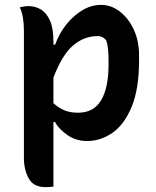

<svg xmlns="http://www.w3.org/2000/svg" viewBox="-20 -567 640 787"><path d="M61 -537Q70 -539 79 -540.5Q88 -542 97 -542Q124 -542 147 -528.5Q170 -515 184.5 -483.5Q199 -452 199 -396V-384H206Q223 -431 252.5 -467.5Q282 -504 318.5 -525.5Q355 -547 394 -547Q436 -547 471.5 -519.5Q507 -492 528.5 -445.5Q550 -399 550 -340V-320Q550 -203 520 -130Q490 -57 441.5 -23Q393 11 337 11Q292 11 257 -13Q222 -37 205 -67H199V198Q189 199 182 199.5Q175 200 166 200Q117 200 97.5 164Q78 128 78 81V-442Q78 -470 74 -494Q70 -518 61 -537ZM380 -419Q325 -419 280 -381Q235 -343 199 -249V-144Q220 -125 243.5 -115Q267 -105 300 -105Q364 -105 394.5 -156Q425 -207 425 -304V-314Q425 -343 423 -363.5Q421 -384 416 -400Q403 -419 380 -419Z"/></svg>

Font: Recursive Mn Csl St SmB
Style: Regular
Weight: 600
Monospace: yes
Version: Version 1.079;hotconv 1.0.112;makeotfexe 2.5.65598; ttfautoh